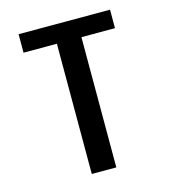

<svg xmlns="http://www.w3.org/2000/svg" viewBox="-105 -786 781 873"><g transform="rotate(-15 285.0 -350.0)"><path d="M493 -700V-613H335V0H219.5V-613H62.5V-700Z"/></g></svg>

Font: League Mono Narrow Medium
Style: Regular
Weight: 500
Width: 3
Designer: Tyler Finck
Foundry: The League of Moveable Type / Tyler Finck
Version: Version 2.210